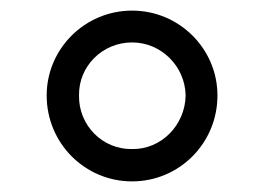

<svg xmlns="http://www.w3.org/2000/svg" viewBox="-20 -755 497 362"><path d="M229 -413C318 -413 390 -485 390 -575C390 -663 318 -735 229 -735C140 -735 68 -663 68 -575C68 -485 140 -413 229 -413ZM129 -575C128 -630 173 -675 229 -675C284 -675 329 -630 330 -575C329 -519 284 -473 229 -474C173 -473 128 -519 129 -575Z"/></svg>

Font: Wafeq
Style: Regular
Weight: 400
Designer: Rasmus Andersson & Azza Alameddine
Foundry: Google & TypeTogether
Version: Version 3.000;FEAKit 1.0